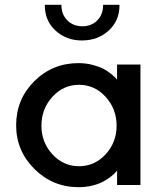

<svg xmlns="http://www.w3.org/2000/svg" viewBox="-20 -768 662 797"><path d="M476 -746Q476 -682 431 -641Q386 -600 320 -600Q255 -600 210.5 -641Q166 -682 166 -746V-748H235V-746Q235 -708 259.5 -683.5Q284 -659 322 -659Q360 -659 384 -683.5Q408 -708 408 -746V-748H476ZM466 0H563V-500H466V-437Q464 -440 460 -444.5Q456 -449 441.5 -461Q427 -473 410 -482Q393 -491 365 -498.5Q337 -506 306 -506Q198 -506 122.5 -431Q47 -356 47 -248Q47 -142 123 -66.5Q199 9 306 9Q337 9 364.5 2Q392 -5 410 -15Q428 -25 441 -35.5Q454 -46 460 -53L466 -60ZM152 -246Q152 -316 197.5 -366Q243 -416 308 -416Q373 -416 418.5 -366Q464 -316 464 -246Q464 -177 418.5 -127.5Q373 -78 308 -78Q243 -78 197.5 -127.5Q152 -177 152 -246Z"/></svg>

Font: Simpel Medium
Style: Regular
Weight: 500
Designer: Janko Jovanovic
Version: Version 1.048;PS 001.048;hotconv 1.0.88;makeotf.lib2.5.64775